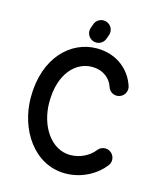

<svg xmlns="http://www.w3.org/2000/svg" viewBox="-119 -882 831 981"><g transform="rotate(15 297.0 -391.0)"><path d="M445.8 -145.5C420.4 -112.3 373 -85.4 318.8 -85.4C217.3 -85.4 146.5 -193.4 146.5 -318.4C146.5 -475.6 229.5 -549.3 311 -549.3C373.5 -549.3 411.1 -513.7 423.8 -473.6C430.2 -453.6 448.2 -439.5 470.2 -439.5C497.1 -439.5 519 -461.4 519 -488.3C519 -493.7 518.1 -498.5 516.6 -502.9C493.2 -576.7 423.8 -647 311 -647C176.3 -647 48.8 -532.2 48.8 -318.4C48.8 -149.4 152.8 12.2 318.8 12.2C406.2 12.2 481.9 -32.2 522.9 -85.9C529.3 -94.2 533.2 -104.5 533.2 -115.7C533.2 -142.6 511.2 -164.6 484.4 -164.6C468.8 -164.6 454.6 -157.2 445.8 -145.5ZM344.7 -707 352.5 -728.5C354.5 -733.9 355.5 -739.3 355.5 -745.1C355.5 -772 333.5 -793.9 306.6 -793.9C285.6 -793.9 267.6 -780.8 260.7 -761.7L252.9 -740.2C251 -734.9 250 -729.5 250 -723.6C250 -696.8 272 -674.8 298.8 -674.8C319.8 -674.8 337.9 -688 344.7 -707Z"/></g></svg>

Font: Velvelyne Book
Style: Bold
Weight: 700
Designer: Manon Van der Borght et Mariel Nils
Foundry: Velvetyne
Version: Version 1.070;Glyphs 3.3.1 (3343)